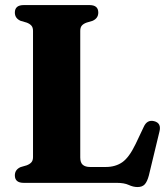

<svg xmlns="http://www.w3.org/2000/svg" viewBox="-20 -720 661 756"><path d="M344.5 -638 321 -631Q308.5 -626.5 302.2 -619.2Q296 -612 296 -598.5V-100Q296 -79.5 306 -71Q316 -62.5 335 -62.5H396.5Q434.5 -62.5 461.5 -81.2Q488.5 -100 514 -153L546 -220.5Q559 -249.5 586.5 -243Q617 -235.5 607.5 -200.5L566 -28.5Q559.5 -4.5 549.8 6Q540 16.5 521.5 16.5Q504.5 16.5 486.8 8.2Q469 0 439.5 0H73.5Q38.5 0 38.5 -29.5Q38.5 -52 61 -62L85 -69Q97 -73.5 103.5 -80.8Q110 -88 110 -101.5V-598.5Q110 -612 103.5 -619.2Q97 -626.5 85 -631L61 -638Q38.5 -648 38.5 -670.5Q38.5 -700 73.5 -700H332.5Q367 -700 367 -670.5Q367 -648 344.5 -638Z"/></svg>

Font: Fraunces 72pt Soft
Style: Bold
Weight: 700
Version: Version 1.000;[b76b70a41]